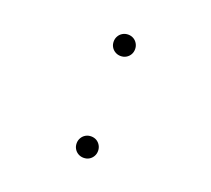

<svg xmlns="http://www.w3.org/2000/svg" viewBox="-92 -606 804 733"><g transform="rotate(20 309.5 -240.0)"><path d="M312.5 10.5Q300.5 10.5 290.5 4.8Q280.5 -1 274.8 -10.8Q269 -20.5 269 -33Q269 -45 274.8 -55Q280.5 -65 290.5 -70.8Q300.5 -76.5 312.5 -76.5Q325 -76.5 334.8 -70.8Q344.5 -65 350.2 -55Q356 -45 356 -33Q356 -20.5 350.2 -10.8Q344.5 -1 334.8 4.8Q325 10.5 312.5 10.5ZM312.5 -403Q300.5 -403 290.5 -408.8Q280.5 -414.5 274.8 -424.2Q269 -434 269 -446.5Q269 -458.5 274.8 -468.5Q280.5 -478.5 290.5 -484.2Q300.5 -490 312.5 -490Q325 -490 334.8 -484.2Q344.5 -478.5 350.2 -468.5Q356 -458.5 356 -446.5Q356 -434 350.2 -424.2Q344.5 -414.5 334.8 -408.8Q325 -403 312.5 -403Z"/></g></svg>

Font: Sono ExtraLight Monospace ExtraLight
Style: Regular
Weight: 250
Version: Version 2.112